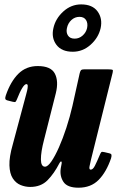

<svg xmlns="http://www.w3.org/2000/svg" viewBox="-20 -835 533 872"><path d="M6.5 -402Q28 -464.5 63.2 -499.8Q98.5 -535 151.5 -535Q211.5 -535 229.2 -500.5Q247 -466 233.5 -411.5L180 -200Q165.5 -144.5 165.8 -111.2Q166 -78 184.5 -78Q197 -78 213.5 -102Q230 -126 247.8 -166Q265.5 -206 281.5 -255Q297.5 -304 309 -354L341.5 -500.5Q343.5 -509.5 346.8 -514.8Q350 -520 362 -520H472.5Q487 -520 490.8 -518Q494.5 -516 491.5 -504.5L393.5 -111Q390 -96.5 386.8 -80.5Q383.5 -64.5 392 -64.5Q402 -64.5 411 -82.2Q420 -100 433.5 -132Q437 -140.5 440 -143.8Q443 -147 454.5 -144L475.5 -139Q485 -137 486.2 -132Q487.5 -127 484.5 -116.5Q463 -53.5 428 -18Q393 17.5 336.5 17.5Q285.5 17.5 268 -9.2Q250.5 -36 256 -71L260 -92.5Q261.5 -101 257.8 -101.5Q254 -102 250 -94Q226 -47 196 -16.5Q166 14 117 14Q94.5 14 73.2 5.2Q52 -3.5 38 -25Q24 -46.5 22.8 -84Q21.5 -121.5 38 -179L99 -407Q101 -414 103.5 -424.8Q106 -435.5 106 -444.2Q106 -453 100 -453Q84 -453 56.5 -383Q53.5 -376 50.8 -373Q48 -370 37 -373L13.5 -379Q5 -381.5 4 -386.5Q3 -391.5 6.5 -402ZM310.5 -600Q259.5 -600 236 -631.8Q212.5 -663.5 222.5 -707Q232 -750.5 267.5 -782.8Q303 -815 348.5 -815Q400 -815 423.2 -783Q446.5 -751 437 -707Q427 -663.5 391.5 -631.8Q356 -600 310.5 -600ZM319 -659.5Q339.5 -659.5 355.2 -673.5Q371 -687.5 375.5 -707.5Q380 -729.5 370.8 -744Q361.5 -758.5 341 -758.5Q320 -758.5 304.2 -744Q288.5 -729.5 284 -707.5Q279.5 -687.5 288.8 -673.5Q298 -659.5 319 -659.5Z"/></svg>

Font: Besley* Condensed
Style: Bold Italic
Weight: 700
Width: 3
Italic angle: -13°
Designer: Owen Earl
Foundry: indestructible type*
Version: Version 3.000; ttfautohint (v1.8.3)